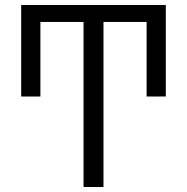

<svg xmlns="http://www.w3.org/2000/svg" viewBox="-20 -750 750 770"><path d="M315 -662H142V-363H65V-730H645V-363H568V-662H395V0H315Z"/></svg>

Font: Mplus 1p
Style: Regular
Weight: 400
Version: Version 1.061